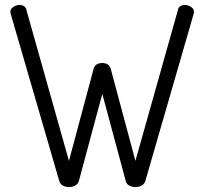

<svg xmlns="http://www.w3.org/2000/svg" viewBox="-20 -751 827 777"><path d="M528 6Q514 6 503 0Q492 -6 489 -18L394 -371L299 -18Q296 -7 285 -0.5Q274 6 260 6Q245 6 234.5 0Q224 -6 220 -18L23 -696Q22 -699 22 -704Q22 -715 34 -723Q46 -731 60 -731Q69 -731 76.5 -726.5Q84 -722 86 -714L259 -100L359 -473Q362 -485 371.5 -490.5Q381 -496 394 -496Q407 -496 415.5 -490.5Q424 -485 428 -473L528 -100L701 -714Q703 -722 710.5 -726.5Q718 -731 727 -731Q741 -731 753 -723Q765 -715 765 -704Q765 -699 764 -696L568 -18Q564 -6 553 0Q542 6 528 6Z"/></svg>

Font: Dosis
Style: Regular
Weight: 400
Designer: Edgar Tolentino, Pablo Impallari, Igino Marini
Foundry: Edgar Tolentino, Pablo Impallari, Igino Marini
Version: Version 1.007;Glyphs 3.1.1 (3134)